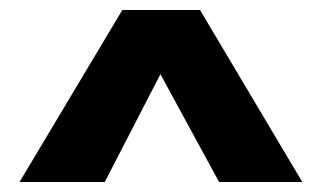

<svg xmlns="http://www.w3.org/2000/svg" viewBox="-20 -932 644 383"><path d="M379 -912H224L19 -569H189L300 -784L417 -569H583Z"/></svg>

Font: Glow Sans SC Normal ExtraBold
Style: Regular
Weight: 800
Designer: Ryoko NISHIZUKA (kana, bopomofo & ideographs); Paul D. Hunt (Latin, Greek & Cyrillic); Sandoll Communications, Soo-young
Version: Version 0.93